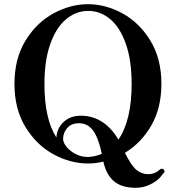

<svg xmlns="http://www.w3.org/2000/svg" viewBox="-20 -767 854 916"><path d="M765 51Q765 54 761 58Q760 60 744.5 78.5Q729 97 696.5 113Q664 129 628 129Q561 129 524 98Q487 67 473 4Q437 13 400 13Q316 13 235 -31Q154 -75 101.5 -161Q49 -247 49 -367Q49 -487 101.5 -573Q154 -659 235 -703Q316 -747 400 -747Q484 -747 564.5 -703Q645 -659 697.5 -573Q750 -487 750 -367Q750 -252 702 -168.5Q654 -85 576 -38Q606 23 631 43.5Q656 64 687 64Q719 64 744 41Q747 38 752 38Q757 38 761 42Q765 46 765 51ZM365 -215Q477 -215 545 -101Q608 -193 608 -366Q608 -479 580.5 -557.5Q553 -636 506 -675.5Q459 -715 401 -715Q343 -715 295.5 -675.5Q248 -636 220 -557.5Q192 -479 192 -366Q192 -200 249 -111Q251 -154 283 -184.5Q315 -215 365 -215ZM400 -18Q435 -20 466 -33Q449 -111 423.5 -145Q398 -179 357 -179Q320 -179 300.5 -156Q281 -133 281 -104Q281 -87 297.5 -66.5Q314 -46 341 -32Q368 -18 400 -18Z"/></svg>

Font: Shippori Mincho
Style: Bold
Weight: 700
Designer: FONTDASU
Foundry: FONTDASU / Google Inc. / but / Adobe
Version: Version 3.110; ttfautohint (v1.8.3)